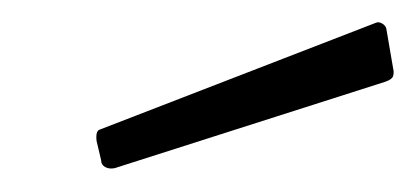

<svg xmlns="http://www.w3.org/2000/svg" viewBox="-20 -771 366 169"><path d="M320 -746 326 -711Q327 -707 326 -704Q325 -701 319 -699L81 -623Q76 -622 72.5 -624Q69 -626 69 -630L65 -647Q64 -656 68 -657L311 -751Q313 -752 316 -750.5Q319 -749 320 -746Z"/></svg>

Font: Libre Franklin Thin ExtraLight
Style: Italic
Weight: 250
Italic angle: -8°
Version: Version 3.000